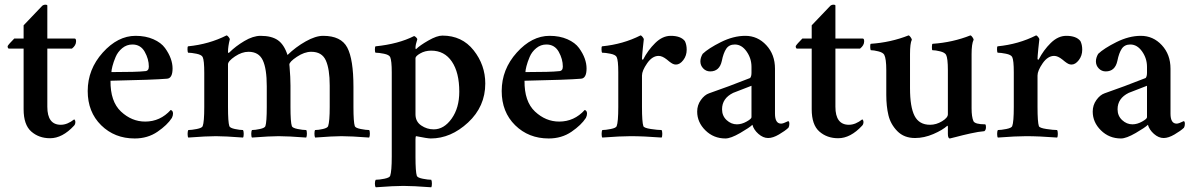

<svg xmlns="http://www.w3.org/2000/svg" viewBox="-20 -585 5107 822"><path d="M182.6 -419.9H299.8Q305.7 -419.9 305.7 -408.2Q305.7 -390.6 288.1 -377H182.6V-127.9Q182.6 -50.8 240.2 -50.8Q268.6 -50.8 297.9 -74.2Q302.7 -69.3 302.7 -63.5Q302.7 -52.7 296.9 -46.9Q247.1 6.8 194.3 6.8Q146.5 6.8 113.8 -22Q81.1 -50.8 81.1 -117.2V-377H17.6Q12.7 -377.9 12.7 -387.7Q17.6 -396.5 41 -419.9H81.1V-476.6Q91.8 -487.3 161.1 -560.5Q165 -563.5 169.9 -564.5Q174.8 -565.4 178.7 -564.5Q182.6 -563.5 182.6 -561.5Z M457 -276.4Q566.4 -276.4 599.6 -280.3Q617.2 -280.3 617.2 -299.8Q617.2 -332 599.6 -363.3Q582 -394.5 546.9 -394.5Q522.5 -394.5 503.4 -378.9Q484.4 -363.3 475.1 -341.3Q465.8 -319.3 461.4 -301.8Q457 -284.2 457 -276.4ZM453.1 -239.3Q452.1 -150.4 498 -107.4Q543.9 -64.5 601.6 -64.5Q666 -64.5 710.9 -114.3Q720.7 -111.3 720.7 -98.6Q720.7 -89.8 715.8 -80.1Q696.3 -49.8 654.3 -21Q612.3 7.8 556.6 7.8Q470.7 7.8 413.1 -48.8Q355.5 -105.5 355.5 -195.3Q355.5 -288.1 419.9 -359.9Q484.4 -431.6 560.5 -431.6Q603.5 -431.6 636.7 -417Q669.9 -402.3 686.5 -379.4Q703.1 -356.4 710.9 -334.5Q718.8 -312.5 718.8 -292Q718.8 -249 694.3 -248Q638.7 -243.2 453.1 -239.3Z M1095.7 -431.6Q1142.6 -431.6 1169.4 -413.1Q1196.3 -394.5 1210.9 -349.6Q1246.1 -383.8 1288.6 -407.7Q1331.1 -431.6 1363.3 -431.6Q1440.4 -431.6 1466.8 -381.3Q1493.2 -331.1 1493.2 -212.9V-127Q1493.2 -62.5 1499 -44.9Q1502 -37.1 1524.4 -32.7Q1546.9 -28.3 1560.5 -28.3Q1563.5 -24.4 1563.5 -12.7Q1563.5 -1 1560.5 3.9Q1482.4 -2 1441.4 -2Q1407.2 -2 1329.1 3.9Q1326.2 -1 1326.2 -12.7Q1326.2 -24.4 1329.1 -28.3Q1342.8 -28.3 1362.3 -32.7Q1381.8 -37.1 1384.8 -44.9Q1391.6 -65.4 1391.6 -127V-218.8Q1391.6 -289.1 1375 -326.2Q1358.4 -363.3 1312.5 -363.3Q1283.2 -363.3 1251 -341.8Q1218.8 -320.3 1218.8 -308.6Q1218.8 -307.6 1219.2 -304.2Q1219.7 -300.8 1219.7 -299.8Q1223.6 -252.9 1223.6 -218.8V-127Q1223.6 -62.5 1229.5 -44.9Q1232.4 -37.1 1254.4 -32.7Q1276.4 -28.3 1291 -28.3Q1293.9 -24.4 1293.9 -12.7Q1293.9 -1 1291 3.9Q1212.9 -2 1172.9 -2Q1136.7 -2 1058.6 3.9Q1055.7 0 1055.7 -11.7Q1055.7 -23.4 1058.6 -28.3Q1072.3 -28.3 1092.8 -32.7Q1113.3 -37.1 1116.2 -44.9Q1122.1 -62.5 1122.1 -127V-215.8Q1122.1 -291 1105 -327.1Q1087.9 -363.3 1043.9 -363.3Q1015.6 -363.3 985.8 -343.3Q956.1 -323.2 956.1 -309.6V-127Q956.1 -62.5 961.9 -44.9Q964.8 -37.1 985.8 -32.7Q1006.8 -28.3 1020.5 -28.3Q1023.4 -23.4 1023.4 -11.7Q1023.4 0 1020.5 3.9Q942.4 -2 904.3 -2Q864.3 -2 786.1 3.9Q783.2 0 783.2 -11.7Q783.2 -23.4 786.1 -28.3Q799.8 -28.3 822.3 -32.7Q844.7 -37.1 847.7 -44.9Q854.5 -62.5 854.5 -127V-272.5Q854.5 -327.1 847.7 -340.8Q842.8 -350.6 820.8 -355Q798.8 -359.4 785.2 -359.4Q783.2 -361.3 782.7 -373Q782.2 -384.8 785.2 -386.7Q875 -395.5 950.2 -433.6Q954.1 -432.6 959 -426.3Q963.9 -419.9 963.9 -417Q956.1 -385.7 956.1 -363.3Q956.1 -358.4 958 -358.4Q960 -358.4 962.9 -361.3Q988.3 -386.7 1025.9 -409.2Q1063.5 -431.6 1095.7 -431.6Z M1874 -432.6Q1958 -432.6 2007.8 -369.6Q2057.6 -306.6 2057.6 -227.5Q2057.6 -128.9 1983.9 -60.5Q1910.2 7.8 1824.2 7.8Q1810.5 7.8 1761.7 -2Q1758.8 -2 1758.8 11.7V85.9Q1758.8 150.4 1764.6 168Q1767.6 175.8 1790 180.2Q1812.5 184.6 1826.2 184.6Q1829.1 189.5 1829.1 201.2Q1829.1 212.9 1826.2 216.8Q1748 210.9 1707 210.9Q1667 210.9 1588.9 216.8Q1585 212.9 1585 201.2Q1585 189.5 1588.9 184.6Q1603.5 184.6 1625.5 180.2Q1647.5 175.8 1650.4 168Q1657.2 147.5 1657.2 85.9V-275.4Q1657.2 -325.2 1650.4 -340.8Q1645.5 -350.6 1623.5 -355Q1601.6 -359.4 1587.9 -359.4Q1585 -361.3 1585 -373Q1585 -384.8 1587.9 -386.7Q1685.5 -396.5 1752.9 -430.7Q1756.8 -429.7 1761.7 -424.8Q1766.6 -419.9 1766.6 -417Q1758.8 -393.6 1758.8 -379.9Q1758.8 -373 1761.7 -375Q1777.3 -390.6 1814 -411.6Q1850.6 -432.6 1874 -432.6ZM1826.2 -368.2Q1799.8 -368.2 1779.3 -356.4Q1758.8 -344.7 1758.8 -335.9V-95.7Q1758.8 -64.5 1783.2 -47.9Q1807.6 -31.2 1836.9 -31.2Q1880.9 -31.2 1913.6 -77.1Q1946.3 -123 1946.3 -192.4Q1946.3 -274.4 1914.6 -321.3Q1882.8 -368.2 1826.2 -368.2Z M2229.5 -276.4Q2338.9 -276.4 2372.1 -280.3Q2389.6 -280.3 2389.6 -299.8Q2389.6 -332 2372.1 -363.3Q2354.5 -394.5 2319.3 -394.5Q2294.9 -394.5 2275.9 -378.9Q2256.8 -363.3 2247.6 -341.3Q2238.3 -319.3 2233.9 -301.8Q2229.5 -284.2 2229.5 -276.4ZM2225.6 -239.3Q2224.6 -150.4 2270.5 -107.4Q2316.4 -64.5 2374 -64.5Q2438.5 -64.5 2483.4 -114.3Q2493.2 -111.3 2493.2 -98.6Q2493.2 -89.8 2488.3 -80.1Q2468.8 -49.8 2426.8 -21Q2384.8 7.8 2329.1 7.8Q2243.2 7.8 2185.5 -48.8Q2127.9 -105.5 2127.9 -195.3Q2127.9 -288.1 2192.4 -359.9Q2256.8 -431.6 2333 -431.6Q2376 -431.6 2409.2 -417Q2442.4 -402.3 2459 -379.4Q2475.6 -356.4 2483.4 -334.5Q2491.2 -312.5 2491.2 -292Q2491.2 -249 2466.8 -248Q2411.1 -243.2 2225.6 -239.3Z M2851.6 -431.6Q2894.5 -431.6 2912.1 -409.2Q2919.9 -393.6 2919.9 -372.1Q2919.9 -346.7 2905.3 -327.6Q2890.6 -308.6 2874 -308.6Q2867.2 -308.6 2860.8 -311.5Q2854.5 -314.5 2845.7 -321.3Q2836.9 -328.1 2835 -330.1Q2815.4 -345.7 2799.8 -345.7Q2772.5 -345.7 2750.5 -314Q2728.5 -282.2 2728.5 -261.7V-127Q2728.5 -62.5 2734.4 -44.9Q2737.3 -37.1 2766.6 -32.7Q2795.9 -28.3 2812.5 -28.3Q2815.4 -23.4 2815.4 -11.7Q2815.4 0 2812.5 3.9Q2734.4 -2 2679.7 -2Q2636.7 -2 2558.6 3.9Q2555.7 0 2555.7 -11.7Q2555.7 -23.4 2558.6 -28.3Q2572.3 -28.3 2594.7 -32.7Q2617.2 -37.1 2620.1 -44.9Q2627 -62.5 2627 -127V-275.4Q2627 -327.1 2620.1 -340.8Q2615.2 -350.6 2593.3 -355Q2571.3 -359.4 2557.6 -359.4Q2555.7 -361.3 2555.2 -373Q2554.7 -384.8 2557.6 -386.7Q2647.5 -395.5 2722.7 -433.6Q2726.6 -432.6 2731.4 -426.3Q2736.3 -419.9 2736.3 -417Q2735.4 -411.1 2731.9 -376.5Q2728.5 -341.8 2728.5 -333Q2729.5 -328.1 2733.4 -330.1Q2753.9 -370.1 2785.2 -400.9Q2816.4 -431.6 2851.6 -431.6Z M3134.8 -52.7Q3155.3 -52.7 3176.3 -64.5Q3197.3 -76.2 3197.3 -83V-217.8Q3126 -190.4 3119.1 -187.5Q3071.3 -164.1 3071.3 -117.2Q3071.3 -88.9 3090.8 -70.8Q3110.4 -52.7 3134.8 -52.7ZM3170.9 -431.6Q3223.6 -431.6 3260.7 -391.6Q3297.9 -351.6 3297.9 -291V-98.6Q3297.9 -55.7 3324.2 -55.7Q3333 -55.7 3354.5 -66.4Q3359.4 -65.4 3359.4 -54.7Q3359.4 -44.9 3355.5 -38.1Q3340.8 -24.4 3314.9 -9.3Q3289.1 5.9 3268.6 5.9Q3247.1 5.9 3227.1 -11.7Q3207 -29.3 3201.2 -50.8Q3189.5 -39.1 3148.9 -15.6Q3108.4 7.8 3085.9 7.8Q3035.2 7.8 3000 -26.9Q2964.8 -61.5 2964.8 -107.4Q2964.8 -134.8 2980.5 -156.7Q2996.1 -178.7 3015.6 -185.5Q3097.7 -213.9 3191.4 -251Q3197.3 -257.8 3197.3 -273.4V-298.8Q3197.3 -335 3176.3 -364.7Q3155.3 -394.5 3126 -394.5Q3101.6 -394.5 3089.4 -376.5Q3077.1 -358.4 3070.3 -324.2Q3060.5 -279.3 3020.5 -279.3Q3002.9 -279.3 2990.7 -292Q2978.5 -304.7 2978.5 -322.3Q2978.5 -337.9 2988.3 -354.5Q3012.7 -377.9 3066.4 -404.8Q3120.1 -431.6 3170.9 -431.6Z M3556.6 -419.9H3673.8Q3679.7 -419.9 3679.7 -408.2Q3679.7 -390.6 3662.1 -377H3556.6V-127.9Q3556.6 -50.8 3614.3 -50.8Q3642.6 -50.8 3671.9 -74.2Q3676.8 -69.3 3676.8 -63.5Q3676.8 -52.7 3670.9 -46.9Q3621.1 6.8 3568.4 6.8Q3520.5 6.8 3487.8 -22Q3455.1 -50.8 3455.1 -117.2V-377H3391.6Q3386.7 -377.9 3386.7 -387.7Q3391.6 -396.5 3415 -419.9H3455.1V-476.6Q3465.8 -487.3 3535.2 -560.5Q3539.1 -563.5 3543.9 -564.5Q3548.8 -565.4 3552.7 -564.5Q3556.6 -563.5 3556.6 -561.5Z M4038.1 -284.2Q4038.1 -335.9 4030.3 -350.6Q4024.4 -360.4 4004.9 -365.2Q3985.4 -370.1 3971.7 -370.1Q3969.7 -371.1 3969.7 -383.8Q3969.7 -396.5 3972.7 -397.5Q4058.6 -403.3 4134.8 -433.6Q4138.7 -432.6 4143.6 -425.3Q4148.4 -418 4148.4 -415Q4139.6 -397.5 4139.6 -353.5V-299.8V-121.1Q4139.6 -85 4147.5 -66.4Q4154.3 -52.7 4198.2 -52.7Q4201.2 -49.8 4201.2 -41Q4201.2 -28.3 4194.3 -23.4Q4169.9 -21.5 4134.8 -13.7Q4099.6 -5.9 4074.2 1Q4048.8 7.8 4046.9 7.8Q4038.1 7.8 4038.1 -11.7V-43Q4037.1 -46.9 4036.1 -46.9Q4015.6 -28.3 3976.1 -11.2Q3936.5 5.9 3897.5 5.9Q3850.6 5.9 3821.8 -23.4Q3793 -52.7 3783.7 -91.3Q3774.4 -129.9 3774.4 -178.7V-284.2Q3774.4 -334 3765.6 -350.6Q3759.8 -360.4 3740.2 -365.2Q3720.7 -370.1 3708 -370.1Q3706.1 -372.1 3705.6 -383.8Q3705.1 -395.5 3708 -397.5Q3793.9 -403.3 3870.1 -433.6Q3874 -432.6 3878.9 -425.3Q3883.8 -418 3883.8 -415Q3876 -399.4 3876 -353.5V-300.8V-207Q3876 -127 3895.5 -88.9Q3915 -50.8 3961.9 -50.8Q3988.3 -50.8 4013.2 -65.9Q4038.1 -81.1 4038.1 -95.7Z M4544.9 -431.6Q4587.9 -431.6 4605.5 -409.2Q4613.3 -393.6 4613.3 -372.1Q4613.3 -346.7 4598.6 -327.6Q4584 -308.6 4567.4 -308.6Q4560.5 -308.6 4554.2 -311.5Q4547.9 -314.5 4539.1 -321.3Q4530.3 -328.1 4528.3 -330.1Q4508.8 -345.7 4493.2 -345.7Q4465.8 -345.7 4443.8 -314Q4421.9 -282.2 4421.9 -261.7V-127Q4421.9 -62.5 4427.7 -44.9Q4430.7 -37.1 4460 -32.7Q4489.3 -28.3 4505.9 -28.3Q4508.8 -23.4 4508.8 -11.7Q4508.8 0 4505.9 3.9Q4427.7 -2 4373 -2Q4330.1 -2 4252 3.9Q4249 0 4249 -11.7Q4249 -23.4 4252 -28.3Q4265.6 -28.3 4288.1 -32.7Q4310.5 -37.1 4313.5 -44.9Q4320.3 -62.5 4320.3 -127V-275.4Q4320.3 -327.1 4313.5 -340.8Q4308.6 -350.6 4286.6 -355Q4264.6 -359.4 4251 -359.4Q4249 -361.3 4248.5 -373Q4248 -384.8 4251 -386.7Q4340.8 -395.5 4416 -433.6Q4419.9 -432.6 4424.8 -426.3Q4429.7 -419.9 4429.7 -417Q4428.7 -411.1 4425.3 -376.5Q4421.9 -341.8 4421.9 -333Q4422.9 -328.1 4426.8 -330.1Q4447.3 -370.1 4478.5 -400.9Q4509.8 -431.6 4544.9 -431.6Z M4828.1 -52.7Q4848.6 -52.7 4869.6 -64.5Q4890.6 -76.2 4890.6 -83V-217.8Q4819.3 -190.4 4812.5 -187.5Q4764.6 -164.1 4764.6 -117.2Q4764.6 -88.9 4784.2 -70.8Q4803.7 -52.7 4828.1 -52.7ZM4864.3 -431.6Q4917 -431.6 4954.1 -391.6Q4991.2 -351.6 4991.2 -291V-98.6Q4991.2 -55.7 5017.6 -55.7Q5026.4 -55.7 5047.9 -66.4Q5052.7 -65.4 5052.7 -54.7Q5052.7 -44.9 5048.8 -38.1Q5034.2 -24.4 5008.3 -9.3Q4982.4 5.9 4961.9 5.9Q4940.4 5.9 4920.4 -11.7Q4900.4 -29.3 4894.5 -50.8Q4882.8 -39.1 4842.3 -15.6Q4801.8 7.8 4779.3 7.8Q4728.5 7.8 4693.4 -26.9Q4658.2 -61.5 4658.2 -107.4Q4658.2 -134.8 4673.8 -156.7Q4689.5 -178.7 4709 -185.5Q4791 -213.9 4884.8 -251Q4890.6 -257.8 4890.6 -273.4V-298.8Q4890.6 -335 4869.6 -364.7Q4848.6 -394.5 4819.3 -394.5Q4794.9 -394.5 4782.7 -376.5Q4770.5 -358.4 4763.7 -324.2Q4753.9 -279.3 4713.9 -279.3Q4696.3 -279.3 4684.1 -292Q4671.9 -304.7 4671.9 -322.3Q4671.9 -337.9 4681.6 -354.5Q4706.1 -377.9 4759.8 -404.8Q4813.5 -431.6 4864.3 -431.6Z"/></svg>

Font: Crimson
Style: Semibold
Weight: 600
Version: Version 0.8